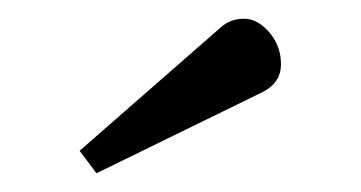

<svg xmlns="http://www.w3.org/2000/svg" viewBox="-20 -763 385 205"><path d="M216 -734Q226 -743 240.5 -743Q255 -743 267.5 -728.5Q280 -714 280 -694.5Q280 -675 261 -665L83 -578L65 -602Z"/></svg>

Font: Lustria
Style: Regular
Weight: 400
Designer: Matthew Desmond
Foundry: Matthew Desmond
Version: Version 001.001; ttfautohint (v1.6)